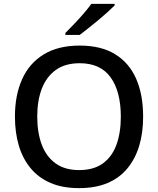

<svg xmlns="http://www.w3.org/2000/svg" viewBox="-20 -960 816 990"><path d="M718 -358Q718 -276 698 -209Q678 -142 637.5 -92.5Q597 -43 535 -16.5Q473 10 387 10Q303 10 241 -16.5Q179 -43 138 -92.5Q97 -142 77 -209.5Q57 -277 57 -359Q57 -469 94 -551.5Q131 -634 205.5 -679.5Q280 -725 391 -725Q501 -725 573.5 -680.5Q646 -636 682 -554Q718 -472 718 -358ZM172 -359Q172 -277 195 -215Q218 -153 266 -118Q314 -83 388 -83Q463 -83 510.5 -117.5Q558 -152 580.5 -214Q603 -276 603 -358Q603 -488 550.5 -561Q498 -634 391 -634Q316 -634 267.5 -599Q219 -564 195.5 -502.5Q172 -441 172 -359ZM571 -932Q555 -916 533 -896Q511 -876 485.5 -855Q460 -834 435.5 -814.5Q411 -795 391 -780H317V-790Q337 -810 362.5 -836.5Q388 -863 412 -891Q436 -919 451 -940H571Z"/></svg>

Font: Noto Sans Hebrew Thin Medium
Style: Regular
Weight: 500
Version: Version 3.001